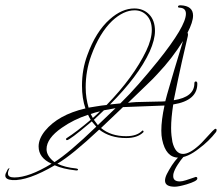

<svg xmlns="http://www.w3.org/2000/svg" viewBox="-161 -573 839 726"><path d="M-114 108Q-141 106 -141 91Q-141 84 -135 74Q-132 65 -125 62Q-131 75 -131 83Q-131 98 -107 98Q-51 98 34 46Q-15 24 -15 -19Q-15 -48 9 -78Q59 -139 162 -163Q149 -201 149 -249Q149 -310 169 -364Q201 -453 254 -500Q300 -541 347 -541Q381 -541 403 -518.5Q425 -496 425 -456Q425 -423 405 -378Q362 -285 255 -178L294 -182Q328 -215 363.5 -255.5Q399 -296 437 -343Q542 -474 542 -521Q542 -543 518 -544Q512 -544 512 -548Q512 -553 522 -553Q569 -551 569 -514Q569 -490 548 -449Q551 -445 549 -436Q540 -399 526.5 -338.5Q513 -278 496 -194Q574 -206 574 -258Q574 -265 580 -265Q583 -265 585 -260Q588 -193 494 -178Q490 -152 488 -130Q486 -108 486 -89Q486 -73 487.5 -60Q489 -47 491 -36Q502 9 531 9Q556 9 593 -25Q600 -31 612 -44.5Q624 -58 643 -78Q651 -86 654 -86Q658 -86 658 -81Q658 -78 656 -74Q642 -56 626 -40.5Q610 -25 591 -11Q548 23 514 23Q466 23 452 -46Q449 -60 449 -79Q449 -119 461 -174Q435 -173 395.5 -171.5Q356 -170 304 -168L221 -89Q258 -58 316 -58Q356 -58 376 -78Q378 -81 381 -78Q383 -75 381 -73Q359 -51 316 -51Q255 -51 214 -83Q113 12 56 46Q85 60 127 64Q134 65 134 68Q134 73 123 71Q77 66 46 52Q-55 111 -114 108ZM174 -166Q188 -168 205 -171Q222 -174 242 -176Q344 -281 392 -381Q413 -425 413 -460Q413 -494 394.5 -514Q376 -534 348 -534Q306 -534 263 -494Q215 -448 184 -363Q163 -306 163 -243Q163 -221 166 -202Q169 -183 174 -166ZM323 -184Q336 -186 354 -187Q372 -188 394 -188Q420 -189 438 -189Q456 -189 464 -190Q470 -214 479 -244Q488 -274 498 -309L531 -418Q490 -352 435 -294Q421 -278 392.5 -251Q364 -224 323 -184ZM209 -100 276 -164 232 -156 194 -120Q198 -115 201.5 -110Q205 -105 209 -100ZM190 -127Q197 -133 203.5 -139Q210 -145 217 -152Q208 -150 199 -147.5Q190 -145 182 -142ZM45 40Q72 23 111.5 -10.5Q151 -44 203 -94Q194 -104 186 -114L179 -108Q102 -43 92 -43Q89 -43 89 -46Q88 -48 90 -50Q129 -75 182 -120Q177 -128 172 -139Q117 -121 73 -90Q15 -50 15 -9Q15 17 45 40ZM500 133Q463 133 463 110Q463 99 470 85Q477 71 489 52Q514 15 526 15Q530 15 533.5 15.5Q537 16 532 21Q523 31 511 49.5Q499 68 495 83Q494 87 494 93Q494 113 519 113Q528 113 542 108.5Q556 104 567.5 100Q579 96 579 96Q586 96 585 103Q584 112 545 124Q514 133 500 133Z"/></svg>

Font: Passions Conflict
Style: Regular
Weight: 400
Designer: Robert E. Leuschke
Foundry: Robert E. Leuschke
Version: Version 1.010; ttfautohint (v1.8.3)